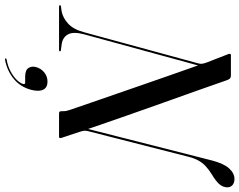

<svg xmlns="http://www.w3.org/2000/svg" viewBox="-150 -638 975 782"><g transform="rotate(90 337.0 -246.5)"><path d="M85 -101 215 -577 209.5 -573Q230.5 -513.5 251 -455Q271.5 -396.5 291 -340Q310.5 -283.5 328.8 -230.8Q347 -178 363.5 -130.5Q380 -83 394 -41.5Q397 -32.5 397.8 -27.2Q398.5 -22 398.5 -13.5Q398 -6.5 399.8 -3.2Q401.5 0 407 0H502Q506.5 0 507.5 -2.5Q508.5 -5 507 -10L482 -85.5Q478 -97.5 478 -103.8Q478 -110 479.5 -117.5L584.5 -529Q590 -550.5 599 -567Q608 -583.5 622 -596.8Q636 -610 655.5 -622Q684 -639 696 -653.2Q708 -667.5 708.5 -684.5Q709 -697.5 699.8 -706Q690.5 -714.5 674.5 -714.5Q651.5 -714.5 631.5 -692.8Q611.5 -671 599 -622.5L466.5 -101.5L475 -106Q459.5 -151 445 -193.2Q430.5 -235.5 415.8 -277.2Q401 -319 385.5 -363.2Q370 -407.5 352.5 -456.2Q335 -505 315.2 -560.8Q295.5 -616.5 272.5 -682.5Q269 -693 264.8 -696.5Q260.5 -700 253.5 -700H170.5Q167.5 -700 166.2 -699Q165 -698 164.8 -696Q164.5 -694 165 -691.5L200 -601.5Q203 -593.5 204.8 -585Q206.5 -576.5 203.5 -566.5L77 -102.5Q65.5 -59 42.2 -37.5Q19 -16 -8 -10.5L-27.5 -8Q-33.5 -7 -33.5 -3.5Q-33.5 -1.5 -31.5 -0.8Q-29.5 0 -25 0H149.5Q152 0 153.2 -1Q154.5 -2 154.5 -3.5Q154.5 -5.5 153 -6.5Q151.5 -7.5 149.5 -7.5L123.5 -11Q96 -16 85 -37.5Q74 -59 85 -101ZM257.5 138Q231.5 138 222.8 125Q214 112 218.5 94.5Q224 73.5 240.5 60.2Q257 47 278 47Q301.5 47 310.5 64Q319.5 81 311.5 113Q300 157 267 184.2Q234 211.5 189 220Q186.5 220.5 185 220Q183.5 219.5 183.5 218Q183.5 216.5 184.5 215.2Q185.5 214 188 213.5Q214.5 209 236 197.5Q257.5 186 271 172Q284.5 158 287.5 146.5Q289.5 138 282 138Z"/></g></svg>

Font: Fraunces 120pt
Style: Italic
Weight: 400
Italic angle: -16°
Version: Version 1.000;[b76b70a41]